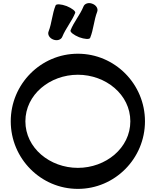

<svg xmlns="http://www.w3.org/2000/svg" viewBox="-20 -1179 999 1233"><path d="M559 -936C581 -990 583 -1049 604 -1103C612 -1123 598 -1146 573 -1155C549 -1165 523 -1156 516 -1137C494 -1083 454 -1038 433 -984C429 -973 454 -954 488 -940C523 -927 555 -925 559 -936ZM380 -943C402 -997 441 -1042 463 -1096C467 -1107 442 -1126 408 -1140C373 -1153 341 -1155 337 -1144C315 -1090 313 -1031 292 -977C284 -957 298 -934 322 -925C347 -915 373 -924 380 -943ZM911 -400C911 -639 718 -834 480 -834C242 -834 49 -639 49 -400C49 -161 242 34 480 34C718 34 911 -161 911 -400ZM143 -400C143 -572 301 -699 480 -699C659 -699 817 -572 817 -400C817 -228 659 -101 480 -101C301 -101 143 -228 143 -400Z"/></svg>

Font: Nupuram Expanded Bold
Style: Regular
Weight: 700
Width: 7
Designer: Santhosh Thottingal (santhosh.thottingal@gmail.com)
Foundry: SMC
Version: Version 1.000